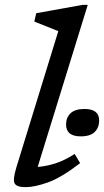

<svg xmlns="http://www.w3.org/2000/svg" viewBox="-20 -762 429 792"><path d="M220.5 -633.5 121.5 -673 129.5 -707.5 321 -742H342L135.5 -73.5Q168 -75.5 206.8 -87.5Q245.5 -99.5 288 -127L310.5 -89Q232.5 -29 177.5 -9.5Q122.5 10 85.5 10Q49 10 40.5 -5.2Q32 -20.5 47.5 -71.5ZM313 -199.5Q252.5 -199.5 252.5 -248.5Q252.5 -277 271 -294.8Q289.5 -312.5 329 -312.5Q389 -312.5 389 -265Q389 -236 370.8 -217.8Q352.5 -199.5 313 -199.5Z"/></svg>

Font: Newsreader 6pt
Style: Italic
Weight: 400
Italic angle: -17°
Designer: Hugues Gentile
Foundry: Production Type
Version: Version 1.003; ttfautohint (v1.8.3)